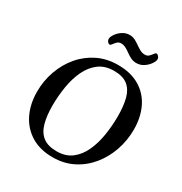

<svg xmlns="http://www.w3.org/2000/svg" viewBox="-209 -1063 1164 1229"><g transform="rotate(30 373.5 -448.5)"><path d="M356 14.2Q261.2 14.2 195.3 -26.9Q129.4 -67.9 95 -138.9Q60.5 -210 60.5 -300.8Q60.5 -381.3 86.7 -454.6Q112.8 -527.8 161.1 -585Q209.5 -642.1 276.4 -674.8Q343.3 -707.5 425.3 -707.5Q520.5 -707.5 585.9 -668.2Q651.4 -628.9 685.1 -559.3Q718.8 -489.7 718.8 -398.9Q718.8 -318.4 693.1 -244.1Q667.5 -169.9 619.6 -111.6Q571.8 -53.2 505.1 -19.5Q438.5 14.2 356 14.2ZM359.4 -31.7Q425.3 -31.7 469.2 -65.4Q513.2 -99.1 539.3 -156Q565.4 -212.9 576.4 -282.2Q587.4 -351.6 587.4 -422.4Q587.4 -497.6 573.2 -551.3Q559.1 -605 523.2 -633.5Q487.3 -662.1 422.4 -662.1Q355.5 -662.1 310.8 -628.4Q266.1 -594.7 239.5 -538.1Q212.9 -481.4 201.7 -412.1Q190.4 -342.8 190.4 -271.5Q190.4 -197.3 205.3 -143.3Q220.2 -89.4 257.1 -60.5Q293.9 -31.7 359.4 -31.7ZM518.1 -775.9Q496.1 -775.9 477.5 -784.9Q459 -793.9 442.1 -806.4Q425.3 -818.8 408.4 -827.9Q391.6 -836.9 373 -836.9Q356 -836.9 344.7 -825.9Q333.5 -814.9 326.2 -804Q318.8 -793 312 -793Q303.7 -793 296.1 -802.2Q288.6 -811.5 288.6 -822.3Q288.6 -836.4 302.5 -857.4Q316.4 -878.4 340.6 -894.8Q364.7 -911.1 394.5 -911.1Q415.5 -911.1 433.6 -901.9Q451.7 -892.6 468.5 -880.4Q485.4 -868.2 502.7 -858.9Q520 -849.6 539.1 -849.6Q556.6 -849.6 567.9 -860.6Q579.1 -871.6 586.9 -882.8Q594.7 -894 600.6 -894Q608.9 -894 616.9 -884.8Q625 -875.5 625 -864.3Q625 -850.6 610.6 -829.3Q596.2 -808.1 572 -792Q547.9 -775.9 518.1 -775.9Z"/></g></svg>

Font: Gelasio Medium
Style: Italic
Weight: 500
Italic angle: -8.5°
Designer: Eben Sorkin
Foundry: Eben Sorkin
Version: Version 1.008